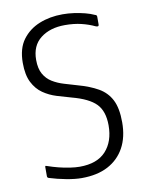

<svg xmlns="http://www.w3.org/2000/svg" viewBox="-79 -734 611 800"><g transform="rotate(-10 226.0 -334.0)"><path d="M60 -24V-63Q60 -68 63.5 -67Q67 -66 70 -65Q90 -58 113.5 -52Q137 -46 160.5 -42.5Q184 -39 202 -39Q276 -39 313 -79.5Q350 -120 350 -188Q350 -248 320 -279Q290 -310 218 -329Q189 -337 158 -346.5Q127 -356 101 -374Q75 -392 59 -423.5Q43 -455 43 -506Q43 -567 70.5 -604Q98 -641 142.5 -659Q187 -677 241 -677Q266 -677 290 -673.5Q314 -670 335.5 -664.5Q357 -659 374 -651Q379 -650 380.5 -647.5Q382 -645 382 -642V-609Q382 -598 368 -604Q343 -616 312 -623.5Q281 -631 243 -631Q180 -631 140 -600Q100 -569 100 -509Q100 -472 113 -449Q126 -426 148 -412.5Q170 -399 197 -391Q224 -383 251 -375Q302 -361 337 -341Q372 -321 390 -286Q408 -251 408 -191Q408 -128 383.5 -83.5Q359 -39 313.5 -15Q268 9 202 9Q174 9 137 2Q100 -5 68 -15Q64 -16 62 -18Q60 -20 60 -24Z"/></g></svg>

Font: Glory Thin Light
Style: Regular
Weight: 300
Version: Version 1.011